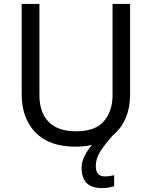

<svg xmlns="http://www.w3.org/2000/svg" viewBox="-20 -734 771 974"><path d="M466 107Q466 136 478 148.5Q490 161 511 161Q528 161 539.5 158.5Q551 156 559 155V211Q545 215 531 217.5Q517 220 497 220Q444 220 419 194Q394 168 394 117Q394 86 410 55.5Q426 25 447 1Q408 10 362 10Q229 10 159.5 -62.5Q90 -135 90 -254V-714H180V-251Q180 -164 226.5 -116Q273 -68 367 -68Q464 -68 507.5 -119.5Q551 -171 551 -252V-714H640V-252Q640 -189 618 -136Q596 -83 552 -47Q508 3 487 37.5Q466 72 466 107Z"/></svg>

Font: Noto Sans Ogham
Style: Regular
Weight: 400
Designer: Monotype Design Team
Foundry: Monotype Imaging Inc.
Version: Version 2.001; ttfautohint (v1.8.4.7-5d5b)